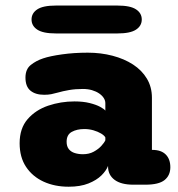

<svg xmlns="http://www.w3.org/2000/svg" viewBox="-20 -682 659 709"><path d="M472.5 0Q427 0 403 -18Q379 -36 379 -67V-69.5Q372.5 -52 354.5 -34.2Q336.5 -16.5 306.5 -4.5Q276.5 7.5 233.5 7.5Q182 7.5 141 -11.2Q100 -30 76.2 -65.8Q52.5 -101.5 52.5 -153Q52.5 -208 82 -242Q111.5 -276 158 -291.8Q204.5 -307.5 255 -307.5Q287 -307.5 311 -301.5Q335 -295.5 349.8 -287.5Q364.5 -279.5 369 -273.5V-301Q369 -311 363 -320.2Q357 -329.5 346 -337Q335 -344.5 319.8 -349Q304.5 -353.5 286 -353.5Q258.5 -353.5 235.2 -349.5Q212 -345.5 193 -340Q180.5 -336.5 169.2 -334.2Q158 -332 143 -332Q111 -332 92.5 -347.2Q74 -362.5 74 -395.5Q74 -426.5 93.8 -442.2Q113.5 -458 139.5 -466.5Q164.5 -475 208.8 -481.2Q253 -487.5 304 -487.5Q352.5 -487.5 395.5 -476.2Q438.5 -465 471.2 -443.8Q504 -422.5 522.5 -391.5Q541 -360.5 541 -321V-128.5H542.5Q575 -128.5 592 -111.5Q609 -94.5 609 -64.5Q609 -34.5 587.8 -17.2Q566.5 0 517 0ZM369 -174.5Q365.5 -181.5 353.5 -188.8Q341.5 -196 325.2 -200.8Q309 -205.5 291.5 -205.5Q264 -205.5 245 -195Q226 -184.5 226 -158.5Q226 -141.5 234.2 -131.2Q242.5 -121 256.2 -116.8Q270 -112.5 286 -112.5Q309 -112.5 326 -121.8Q343 -131 354 -143Q365 -155 369 -164ZM96.5 -610Q96.5 -633.5 117.8 -647.5Q139 -661.5 186.5 -661.5H413.5Q461 -661.5 482.2 -647.5Q503.5 -633.5 503.5 -610Q503.5 -586.5 482.2 -572.5Q461 -558.5 413.5 -558.5H186.5Q139 -558.5 117.8 -572.5Q96.5 -586.5 96.5 -610Z"/></svg>

Font: Sono Monospace ExtraBold
Style: Regular
Weight: 800
Version: Version 2.112